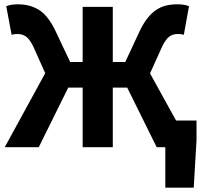

<svg xmlns="http://www.w3.org/2000/svg" viewBox="-20 -684 945 892"><path d="M748 188V0H708L571 -277H504V0H364V-277H297L160 0H2L190 -344L135 -467Q118 -502 101 -514Q84 -526 62 -526Q57 -526 49.5 -525.5Q42 -525 34 -522L9 -655Q20 -660 34.5 -662Q49 -664 63 -664Q118 -664 159.5 -639Q201 -614 235 -546L306 -396H364V-652H504V-396H562L632 -546Q649 -580 668 -603Q687 -626 708 -639.5Q729 -653 753 -658.5Q777 -664 805 -664Q819 -664 833 -662Q847 -660 858 -655L834 -522Q826 -525 818.5 -525.5Q811 -526 806 -526Q783 -526 766.5 -514Q750 -502 733 -467L677 -343L798 -124H893V-32L880 188Z"/></svg>

Font: Giro Regular
Style: Bold
Weight: 700
Designer: Paul D. Hunt
Foundry: Adobe Systems Incorporated
Version: Version 1.000;PS 1.0;hotconv 1.0.88;makeotf.lib2.5.647800